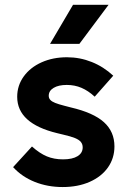

<svg xmlns="http://www.w3.org/2000/svg" viewBox="-20 -752 522 786"><path d="M33.6 -67.8 110.9 -152.3Q142.2 -124.2 171.7 -111.9Q201.2 -99.6 238.1 -99.6Q276.6 -99.6 297.6 -112.7Q318.5 -125.7 318.5 -148.6Q318.5 -161.6 311.2 -170.6Q304 -179.7 287.2 -186.7Q270.5 -193.6 238.7 -200.9L213.9 -206.9Q132.4 -226.6 91.4 -263.7Q50.4 -300.8 50.4 -355.7Q50.4 -401.9 77.1 -439Q103.9 -476.1 150.3 -496.9Q196.7 -517.6 254 -517.6Q307.3 -517.6 355.8 -498.1Q404.3 -478.7 443.6 -442.1L367.7 -356.2Q341.2 -380.6 313.6 -392.4Q286 -404.3 253.2 -404.3Q219.6 -404.3 199.6 -392.3Q179.5 -380.3 179.5 -359.9Q179.5 -350.2 185.8 -343.2Q192 -336.2 205.6 -330.8Q219.2 -325.3 243.4 -319.1L270 -312.2Q362.3 -290.7 405.4 -251.9Q448.5 -213 448.5 -152.8Q448.5 -104.4 422 -66.6Q395.5 -28.9 347.3 -7.6Q299.1 13.7 236.5 13.7Q174.9 13.7 122.3 -7.3Q69.8 -28.3 33.6 -67.8ZM424.5 -732.4H279L184.8 -572.3H304.9Z"/></svg>

Font: Wanted Sans Std Variable
Style: Regular
Weight: 400
Designer: Original Design by Kil Hyung-jin and Kang Hanbin, Wanted Lab, Inc;
Foundry: Wanted Lab, Inc.
Version: Version 1.003;Glyphs 3.2 (3227)